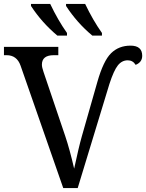

<svg xmlns="http://www.w3.org/2000/svg" viewBox="-20 -951 739 971"><path d="M373 0H299.8L84 -619.1Q65.4 -671.9 13.2 -671.9H0V-713.9H274.9V-671.9H252Q191.9 -671.9 191.9 -624Q191.9 -610.8 200.2 -586.9L310.1 -262.2Q332.5 -195.8 355 -98.1Q378.4 -207.5 394 -262.2L472.2 -536.1Q502.9 -644 542 -682.1Q581.1 -720.2 640.1 -720.2Q699.2 -720.2 699.2 -668.9Q699.2 -636.2 666 -623Q651.9 -646 626 -646Q596.7 -646 576.2 -620.6Q555.7 -595.2 533.2 -525.9ZM495.6 -771H446.8Q368.7 -836.4 314 -920.9V-931.2H410.6Q449.7 -849.1 495.6 -784.2ZM318.8 -771H270Q191.4 -836.9 136.7 -920.9V-931.2H233.9Q272.9 -849.1 318.8 -784.2Z"/></svg>

Font: Droid Serif
Style: Regular
Weight: 400
Designer: Monotype Design team
Foundry: Monotype Imaging Inc.
Version: Version 1.03